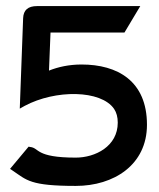

<svg xmlns="http://www.w3.org/2000/svg" viewBox="-20 -600 523 631"><path d="M13 -45 22 -39C68 -8 79 11 229 11C354 11 463 -58 463 -190C463 -334 366 -388 248 -388C207 -388 171 -380 141 -368L146 -493H389L441 -580H102C72 -580 57 -567 56 -540L45 -243L61 -252C162 -306 312 -305 355 -242C363 -230 367 -215 367 -197C367 -119 293 -82 229 -82C95 -82 110 -114 79 -117L74 -118Z"/></svg>

Font: Charger Pro
Style: ExBdExt
Weight: 400
Designer: Jasper
Foundry: Cannot Into Space Fonts
Version: Version 1.09